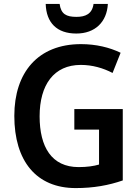

<svg xmlns="http://www.w3.org/2000/svg" viewBox="-20 -949 710 979"><path d="M530 -929H457C450 -878 416 -863 370 -863C318 -863 291 -877 284 -929H213C216 -833 270 -778 369 -778C465 -778 525 -837 530 -929ZM359 -393V-288H485V-110C458 -102 423 -97 381 -97C243 -97 182 -200 182 -356C182 -517 255 -618 392 -618C451 -618 506 -602 554 -577L595 -680C539 -707 470 -724 393 -724C174 -724 53 -580 53 -358C53 -128 165 10 366 10C457 10 534 -4 606 -29V-393Z"/></svg>

Font: Noto Sans Myanmar UI SemiCondensed SemiBold
Style: Regular
Weight: 600
Width: 4
Designer: Monotype Design Team
Foundry: Monotype Imaging Inc.
Version: Version 2.103